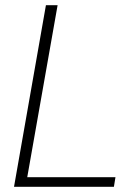

<svg xmlns="http://www.w3.org/2000/svg" viewBox="-20 -720 540 740"><path d="M34 0 157 -700H202L85 -37H425L419 0Z"/></svg>

Font: DM Sans 17pt ExtraLight
Style: Italic
Weight: 250
Italic angle: -10°
Version: Version 4.004;gftools[0.9.30]